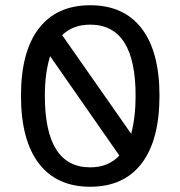

<svg xmlns="http://www.w3.org/2000/svg" viewBox="-20 -700 688 732"><path d="M151 -335Q151 -62 324 -62Q393 -62 435 -107L171 -486Q151 -421 151 -335ZM497 -335Q497 -606 324 -606Q258 -606 217 -566L480 -190Q497 -253 497 -335ZM588 -335Q588 -166 520 -77Q452 12 324 12Q196 12 128 -77Q60 -166 60 -335Q60 -503 128 -591.5Q196 -680 324 -680Q452 -680 520 -591.5Q588 -503 588 -335Z"/></svg>

Font: Atkinson Hyperlegible Pro
Style: Regular
Weight: 400
Designer: Elliott Scott, Megan Eiswerth, Linus Boman, Theodore Petrosky, Jacob Perez
Foundry: Braille Institute
Version: Version 1.5.1